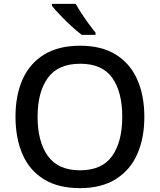

<svg xmlns="http://www.w3.org/2000/svg" viewBox="-20 -961 825 991"><path d="M725 -358Q725 -247 688 -164.5Q651 -82 577 -36Q503 10 393 10Q280 10 206 -36Q132 -82 96 -165Q60 -248 60 -359Q60 -469 96.5 -551Q133 -633 207 -679Q281 -725 394 -725Q504 -725 577.5 -679.5Q651 -634 688 -551.5Q725 -469 725 -358ZM174 -358Q174 -230 227 -156Q280 -82 393 -82Q507 -82 559 -156Q611 -230 611 -358Q611 -486 559.5 -559Q508 -632 394 -632Q280 -632 227 -559Q174 -486 174 -358ZM371 -941Q383 -919 401 -891.5Q419 -864 438 -838Q457 -812 473 -793V-781H402Q378 -799 347.5 -827Q317 -855 289.5 -884Q262 -913 248 -931V-941Z"/></svg>

Font: Noto Sans Arabic Med
Style: Regular
Weight: 500
Designer: Monotype Design Team, Nadine Chahine, Nizar Qandah and Khaled Hosny
Foundry: Monotype Imaging Inc.
Version: Version 2.012; ttfautohint (v1.8.4.7-5d5b)